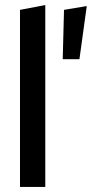

<svg xmlns="http://www.w3.org/2000/svg" viewBox="-20 -739 363 759"><path d="M59 0V-700L159 -719V0ZM228 -505 233 -700 323 -715 294 -505Z"/></svg>

Font: Red Hat Display Medium
Style: Regular
Weight: 500
Designer: Pentagram, MCKL
Foundry: Pentagram, MCKL
Version: Version 1.023